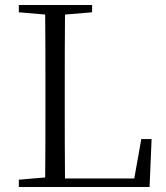

<svg xmlns="http://www.w3.org/2000/svg" viewBox="-20 -745 661 765"><path d="M55 -696 160 -687C161 -590 161 -490 161 -390V-329C161 -234 161 -136 160 -38L55 -29V0H576L584 -191H543L515 -34H239C238 -134 238 -232 238 -316V-373C238 -488 238 -589 239 -687L347 -696V-725H55Z"/></svg>

Font: Noto Serif CJK SC Light
Style: Regular
Weight: 300
Designer: Ryoko NISHIZUKA 西塚涼子 (kana & ideographs); Frank Grießhammer (Latin, Greek & Cyrillic); Wenlong ZHANG 张文龙 (bopomofo); San
Foundry: Adobe
Version: Version 2.001;hotconv 1.1.0;makeotfexe 2.6.0